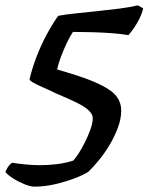

<svg xmlns="http://www.w3.org/2000/svg" viewBox="-73 -591 554 716"><path d="M55 105Q40 105 17 95.5Q-6 86 -26 73Q-46 60 -53 50Q-46 34 -39 26Q-32 18 -28 16Q-2 20 25 22.5Q52 25 76 25Q108 25 140 21Q172 17 200 8Q208 0 220 -18.5Q232 -37 244 -61Q256 -85 264.5 -109Q273 -133 273 -150Q273 -164 259.5 -177.5Q246 -191 224 -202.5Q202 -214 178 -224.5Q154 -235 133 -244Q113 -254 91 -263.5Q69 -273 53.5 -281.5Q38 -290 37 -295Q47 -337 63.5 -380Q80 -423 101 -462Q122 -501 144 -532Q170 -537 208.5 -541Q247 -545 290 -549.5Q333 -554 372.5 -559Q412 -564 441 -571L461 -560Q457 -542 447.5 -522.5Q438 -503 426.5 -486.5Q415 -470 406 -460Q377 -465 340.5 -467.5Q304 -470 267.5 -471Q231 -472 199 -472Q187 -454 175.5 -429.5Q164 -405 154.5 -380Q145 -355 140 -332L203 -313Q292 -285 335.5 -255.5Q379 -226 379 -179Q379 -148 366.5 -114.5Q354 -81 335 -49.5Q316 -18 294.5 8Q273 34 256 50Q237 62 204 74.5Q171 87 132 96Q93 105 55 105Z"/></svg>

Font: Texturina 12pt SemiBold
Style: Italic
Weight: 600
Italic angle: -11°
Version: Version 1.002